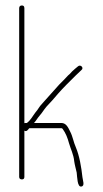

<svg xmlns="http://www.w3.org/2000/svg" viewBox="-20 -685 375 701"><path d="M86 -216C87 -216 87 -216 87 -217H204C206 -217 208 -216 209 -214C220 -199 227 -181 232 -162C238 -141 249 -120 251 -96C253 -82 257 -69 260 -55C262 -39 262 -1 277 -4C291 -6 282 -27 281 -38C277 -75 270 -116 257 -147C248 -167 246 -186 236 -205C229 -219 222 -236 204 -236H104C112 -244 116 -253 124 -262C137 -277 136 -279 150 -296C164 -311 180 -328 192 -343C212 -366 235 -388 257 -410C264 -417 270 -422 277 -429C288 -437 274 -451 265 -443C257 -437 251 -431 243 -424C238 -418 233 -413 229 -410C218 -398 207 -387 196 -376C176 -354 157 -332 136 -309C120 -292 122 -289 109 -274C99 -261 92 -246 78 -236H72C71 -236 70 -236 69 -235V-655C69 -662 66 -665 60 -665C54 -665 50 -662 50 -655V-39C50 -33 54 -30 60 -30C66 -30 69 -33 69 -39V-208C77 -203 82 -211 86 -216Z"/></svg>

Font: Electronic
Style: ExThn
Weight: 100
Version: Version 1.011